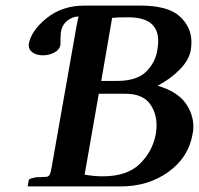

<svg xmlns="http://www.w3.org/2000/svg" viewBox="-20 -666 713 688"><path d="M381.8 -602.1 342.8 -376H398.9Q470.7 -376 503.9 -409.4Q537.1 -442.9 543.9 -486.8Q546.9 -504.9 546.9 -519Q546.9 -604 439.9 -604Q399.9 -604 381.8 -602.1ZM334 -330.1 283.2 -40Q318.4 -34.2 348.1 -34.2Q436 -34.2 481.4 -79.1Q526.9 -124 538.1 -185.1Q541 -200.2 541 -216.8Q541 -263.7 514.9 -296.9Q488.8 -330.1 428.2 -330.1ZM83 -507.8Q91.8 -556.6 147.5 -601.3Q203.1 -646 283.2 -646H481.9Q582 -646 624 -607.4Q666 -568.8 666 -515.1Q666 -505.4 664.1 -488.8Q658.2 -451.7 624.5 -417.2Q590.8 -382.8 544.9 -358.9Q614.7 -337.9 643.8 -297.9Q672.9 -257.8 672.9 -211.9Q672.9 -196.8 669.9 -185.1Q655.8 -102.1 583.5 -50Q511.2 2 413.1 2H79.1L83 -21Q84 -25.9 109.9 -30.8L144 -32.2Q153.8 -32.2 158 -40Q162.1 -47.9 166 -71.8L253.9 -570.8Q260.7 -606.9 262.2 -606.9Q239.3 -606.9 220.7 -591.6Q202.1 -576.2 198.2 -550.8Q197.3 -542 196.8 -528.8V-506.8Q193.8 -487.8 174.8 -477.8Q155.8 -467.8 133.8 -467.8Q110.8 -467.8 96.9 -477.8Q83 -487.8 83 -502.9Z"/></svg>

Font: Linux Libertine
Style: Semibold Italic
Weight: 600
Italic angle: -11.5°
Designer: Philipp H. Poll
Foundry: Philipp H. Poll
Version: Version 5.1.2 ; ttfautohint (v0.9)